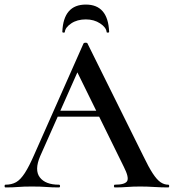

<svg xmlns="http://www.w3.org/2000/svg" viewBox="-26 -821 761 841"><path d="M216 -310 231 -336H437L444 -310ZM711 -12Q715 -12 715 -6Q715 0 711 0Q681 0 649.5 -2Q618 -4 589 -4Q556 -4 531.5 -2Q507 0 477 0Q473 0 473 -6Q473 -12 477 -12Q522 -12 531 -28Q540 -44 516 -91L307 -516L348 -583L150 -137Q124 -76 148.5 -44Q173 -12 232 -12Q237 -12 237 -6Q237 0 232 0Q202 0 177 -2Q152 -4 114 -4Q76 -4 53.5 -2Q31 0 -2 0Q-6 0 -6 -6Q-6 -12 -2 -12Q25 -12 44.5 -23Q64 -34 83 -63.5Q102 -93 125 -146L340 -631Q342 -634 349 -634Q356 -634 357 -631L602 -137Q625 -89 643 -61.5Q661 -34 677 -23Q693 -12 711 -12ZM258 -681Q258 -678 252.5 -678Q247 -678 247 -682Q252 -801 350 -801Q447 -801 452 -682Q452 -678 446.5 -678Q441 -678 441 -681Q439 -701 412.5 -718.5Q386 -736 350 -736Q312 -736 286 -718.5Q260 -701 258 -681Z"/></svg>

Font: Cormorant SemiBold
Style: Regular
Weight: 600
Designer: Christian Thalmann (Catharsis Fonts)
Foundry: Catharsis Fonts
Version: Version 4.000